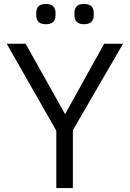

<svg xmlns="http://www.w3.org/2000/svg" viewBox="-20 -955 660 975"><path d="M164 -878V-889Q164 -935 213 -935Q262 -935 262 -889V-878Q262 -832 213 -832Q164 -832 164 -878ZM358 -878V-889Q358 -935 407 -935Q456 -935 456 -889V-878Q456 -832 407 -832Q358 -832 358 -878ZM350 -294V0H266V-291L14 -733H110L309 -378H312L509 -733H605Z"/></svg>

Font: IBM Plex Sans JP
Style: Regular
Weight: 400
Designer: Mike Abbink; Paul van der Laan; Pieter van Rosmalen; Wujin Sim; Yejin Wi; Jinhee Kim; Boomi Park; Yona Kim; Kichan Ma
Foundry: Sandoll Inc.
Version: Version 1.001